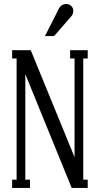

<svg xmlns="http://www.w3.org/2000/svg" viewBox="-20 -928 493 948"><path d="M247.1 -750H202.1L268.1 -879.9Q280.3 -908.2 307.1 -908.2Q322.3 -908.2 332 -898.4Q341.8 -888.7 341.8 -875Q341.8 -856.9 330.1 -845.2ZM127.9 0H40V-41H62V-639.2H40V-680.2H131.8L348.1 -151.9V-639.2H326.2V-680.2H413.1V-639.2H391.1V-41H413.1V0H334L105 -562V-41H127.9Z"/></svg>

Font: Margherita
Style: Regular
Weight: 400
Designer: James Puckett
Foundry: Dunwich Type Founders
Version: Version 1.008;hotconv 1.0.109;makeotfexe 2.5.65596